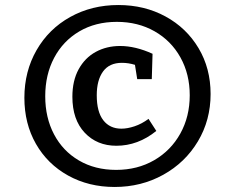

<svg xmlns="http://www.w3.org/2000/svg" viewBox="-20 -733 907 764"><path d="M818 -359Q818 -255 767.5 -170.5Q717 -86 629.5 -37.5Q542 11 436 11Q333 11 251 -34.5Q169 -80 123 -160.5Q77 -241 77 -344Q77 -449 125.5 -533.5Q174 -618 259.5 -665.5Q345 -713 451 -713Q555 -713 638.5 -667.5Q722 -622 770 -541.5Q818 -461 818 -359ZM735 -354Q735 -438 698 -504.5Q661 -571 595 -608.5Q529 -646 445 -646Q360 -646 295.5 -608Q231 -570 195.5 -503Q160 -436 160 -350Q160 -265 195 -198.5Q230 -132 294 -94.5Q358 -57 442 -57Q527 -57 593.5 -95.5Q660 -134 697.5 -201.5Q735 -269 735 -354ZM571 -260 602 -212Q529 -153 443 -153Q366 -153 317 -205Q268 -257 268 -348Q268 -412 293 -457.5Q318 -503 361 -526.5Q404 -550 458 -550Q519 -550 587 -519L584 -418H526L517 -475Q491 -483 465 -483Q415 -483 390 -448.5Q365 -414 365 -354Q365 -288 391 -254.5Q417 -221 463 -221Q487 -221 515.5 -230.5Q544 -240 571 -260Z"/></svg>

Font: Bitter Pro SemiBold
Style: Italic
Weight: 600
Italic angle: -9°
Designer: Sol Matas, and Bitter project Authors
Foundry: Sol Matas
Version: Version 1.010